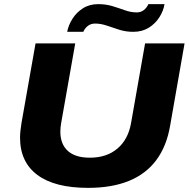

<svg xmlns="http://www.w3.org/2000/svg" viewBox="-20 -897 916 929"><path d="M406 12Q245 12 161 -50.5Q77 -113 77 -231Q77 -247 79 -265Q81 -283 84 -302L152 -687H344L276 -302Q274 -292 273 -281Q272 -270 272 -260Q272 -200 308 -167Q344 -134 415 -134Q496 -134 548 -178Q600 -222 614 -301L682 -687H873L803 -288Q786 -189 736 -122Q686 -55 603.5 -21.5Q521 12 406 12ZM305 -743Q311 -775 330.5 -806Q350 -837 381.5 -857Q413 -877 455 -877Q492 -877 523.5 -867.5Q555 -858 584 -847.5Q613 -837 642 -837Q661 -837 675.5 -848Q690 -859 698 -877H776Q771 -845 751.5 -814Q732 -783 700 -763Q668 -743 625 -743Q589 -743 557.5 -753Q526 -763 497 -773Q468 -783 440 -783Q420 -783 405.5 -772Q391 -761 383 -743Z"/></svg>

Font: Archivo SemiExpanded ExtraBold
Style: Italic
Weight: 800
Width: 6
Italic angle: -10°
Designer: Hector Gatti
Foundry: Omnibus-Type
Version: Version 2.001